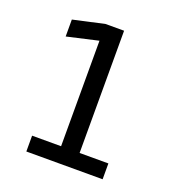

<svg xmlns="http://www.w3.org/2000/svg" viewBox="-114 -697 728 790"><g transform="rotate(20 250.0 -302.0)"><path d="M87.9 -69.3H214.8V-531.2L78.1 -500V-574.2L214.8 -604.5H295.9V-69.3H421.9V0H87.9Z"/></g></svg>

Font: BabelStone Pseudographica Colour
Style: Regular
Weight: 400
Designer: Andrew West
Foundry: BabelStone
Version: Version 16.0.0